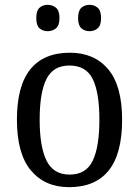

<svg xmlns="http://www.w3.org/2000/svg" viewBox="-20 -764 576 794"><path d="M266 10Q166 10 108 -59Q50 -128 50 -269Q50 -409 105.5 -477.5Q161 -546 269 -546Q370 -546 427.5 -477.5Q485 -409 485 -269Q485 -128 429.5 -59Q374 10 266 10ZM268 -42Q336 -42 363.5 -99.5Q391 -157 391 -269Q391 -381 363.5 -437Q336 -493 267 -493Q200 -493 172 -437Q144 -381 144 -269Q144 -157 172.5 -99.5Q201 -42 268 -42ZM351 -635Q330 -635 316.5 -647Q303 -659 303 -689Q303 -720 316.5 -732Q330 -744 351 -744Q370 -744 384 -732Q398 -720 398 -689Q398 -659 384 -647Q370 -635 351 -635ZM177 -635Q157 -635 143.5 -647Q130 -659 130 -689Q130 -720 143.5 -732Q157 -744 177 -744Q197 -744 211.5 -732Q226 -720 226 -689Q226 -659 211.5 -647Q197 -635 177 -635Z"/></svg>

Font: Noto Serif Myanmar SemCond
Style: Regular
Weight: 400
Width: 4
Designer: Ben Mitchell and the Monotype Design Team
Foundry: Monotype Imaging Inc.
Version: Version 2.106; ttfautohint (v1.8.4.7-5d5b)